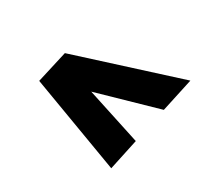

<svg xmlns="http://www.w3.org/2000/svg" viewBox="-82 -529 584 552"><g transform="rotate(30 210.0 -253.0)"><path d="M338 -87 33 -201 57 -307 409 -419 385 -308 178 -249 360 -190Z"/></g></svg>

Font: Saira UltraCondensed ExtraBold
Style: Italic
Weight: 800
Width: 1
Italic angle: -12°
Designer: Hector Gatti with collaboration of the Omnibus-Type team
Foundry: Omnibus-Type
Version: Version 1.101